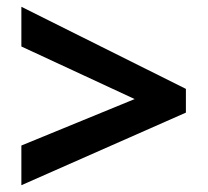

<svg xmlns="http://www.w3.org/2000/svg" viewBox="-20 -645 612 566"><path d="M43 -216 377 -353 43 -508V-625L528 -383V-313L43 -99Z"/></svg>

Font: Noto Sans Balinese
Style: Bold
Weight: 700
Designer: Aditya Bayu, David Williams
Foundry: David Williams
Version: Version 2.005; ttfautohint (v1.8.4.7-5d5b)